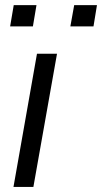

<svg xmlns="http://www.w3.org/2000/svg" viewBox="-20 -738 403 758"><path d="M20 -633.8 34.2 -717.8H124L109.9 -633.8ZM257.8 -633.8 272.9 -717.8H362.8L349.1 -633.8ZM33.2 0 126 -525.9H205.1L111.8 0Z"/></svg>

Font: Archivo Expanded Light
Style: Italic
Weight: 300
Width: 7
Italic angle: -10°
Designer: Hector Gatti
Foundry: Omnibus-Type
Version: Version 2.001